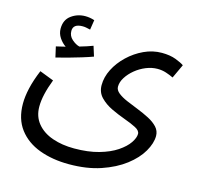

<svg xmlns="http://www.w3.org/2000/svg" viewBox="-106 -606 972 949"><g transform="rotate(15 380.0 -132.0)"><path d="M29.8 1Q29.8 -35.2 39.8 -79.1Q49.8 -123 71.8 -175.8L144 -147.9Q127.9 -106 119.9 -71Q111.8 -36.1 111.8 -5.9Q111.8 44.9 140.9 80.1Q169.9 115.2 219.5 132.6Q269 149.9 331.1 149.9Q402.8 149.9 457 134.5Q511.2 119.1 547.1 95Q583 70.8 600.6 44.9Q618.2 19 618.2 -1Q618.2 -18.1 594 -30.5Q569.8 -43 534.9 -55.4Q500 -67.9 465.1 -84.5Q430.2 -101.1 406 -126Q381.8 -150.9 381.8 -188Q381.8 -229 402.3 -269.5Q422.9 -310.1 458.5 -344Q494.1 -377.9 538.1 -398.4Q582 -418.9 628.9 -418.9Q670.9 -418.9 700.9 -407.5Q731 -396 744.1 -386.2L710.9 -314.9Q693.8 -323.2 672.9 -330.1Q651.9 -336.9 628.9 -336.9Q600.1 -336.9 570.6 -325Q541 -313 516.6 -293Q492.2 -272.9 477.1 -249Q461.9 -225.1 461.9 -201.2Q461.9 -184.1 479.5 -169.9Q497.1 -155.8 525.1 -143.8Q553.2 -131.8 584.7 -119.4Q616.2 -106.9 644 -92.5Q671.9 -78.1 689.5 -59.1Q707 -40 707 -14.2Q707 22.9 682.1 65.9Q657.2 108.9 608.2 146.5Q559.1 184.1 488.5 208Q418 231.9 326.2 231.9Q242.2 231.9 175 207Q107.9 182.1 68.8 130.6Q29.8 79.1 29.8 1ZM126 -260.3 113.8 -314Q128.9 -316.9 139.9 -320.1Q150.9 -323.2 161.1 -325.2Q142.1 -337.9 127.9 -359.1Q113.8 -380.4 113.8 -405.3Q113.8 -450.2 145.3 -473.1Q176.8 -496.1 216.8 -496.1Q239.7 -496.1 263.7 -488.3L255.9 -438Q246.1 -439.9 237.1 -442.1Q228 -444.3 216.8 -444.3Q168 -444.3 168 -408.2Q168 -382.3 187.5 -365.2Q207 -348.1 226.1 -343.3Q263.7 -354 293 -365.2L309.1 -314Q285.2 -305.2 252.4 -295.2Q219.7 -285.2 186.8 -276.1Q153.8 -267.1 126 -260.3Z"/></g></svg>

Font: Kurinto Seri
Style: Regular
Weight: 400
Designer: Kurinto was developed by Clint Goss from a range of fonts that are compatible with the SIL Open Font License Version 1.1
Foundry: Clinton F. Goss
Version: Version 2.196; July 25, 2020